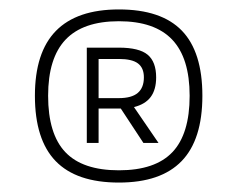

<svg xmlns="http://www.w3.org/2000/svg" viewBox="-20 -657 502 407"><path d="M409 -454Q409 -361 365 -315.5Q321 -270 232 -270Q142 -270 98 -315.5Q54 -361 54 -454Q54 -546 98.5 -591.5Q143 -637 232 -637Q322 -637 365.5 -592Q409 -547 409 -454ZM382 -454Q382 -534 345 -573Q308 -612 232 -612Q156 -612 119 -573Q82 -534 82 -454Q82 -373 118.5 -334.5Q155 -296 232 -296Q309 -296 345.5 -334.5Q382 -373 382 -454ZM189 -427V-354H164V-556H232Q275 -556 293 -541Q311 -526 311 -493Q311 -467 299.5 -451.5Q288 -436 264 -430L316 -354H284L236 -427H233ZM285 -493Q285 -513 272.5 -522.5Q260 -532 232 -532H189V-449H232Q259 -449 272 -460Q285 -471 285 -493Z"/></svg>

Font: Blinker ExtraLight
Style: Regular
Weight: 200
Designer: Juergen Huber
Foundry: supertype
Version: Version 1.017;hotconv 1.0.117;makeotfexe 2.5.65602